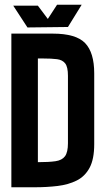

<svg xmlns="http://www.w3.org/2000/svg" viewBox="-20 -791 446 811"><path d="M96 -675 36 -767H140L182 -711L221 -771H325L267 -677ZM28 0V-649H203Q301 -649 339.5 -609Q378 -569 378 -481V-182Q378 -119 358.5 -82.5Q339 -46 304 -28.5Q269 -11 223.5 -5.5Q178 0 127 0ZM140 -106Q186 -106 214 -110Q242 -114 254.5 -131Q267 -148 267 -186V-471Q267 -508 255.5 -523Q244 -538 221 -541Q198 -544 161 -544H140Z"/></svg>

Font: New Amsterdam
Style: Regular
Weight: 400
Designer: Vladimir Nikolic
Foundry: Vladimir Nikolic
Version: Version 1.000; ttfautohint (v1.8.4.7-5d5b)